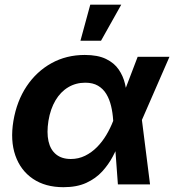

<svg xmlns="http://www.w3.org/2000/svg" viewBox="-20 -779 736 811"><path d="M248 11.7Q171.4 11.7 119.1 -23.7Q66.9 -59.1 44.9 -122.1Q22.9 -185.1 36.6 -268.1Q50.8 -352.1 92.5 -414.6Q134.3 -477.1 197.3 -512Q260.3 -546.9 337.9 -546.9Q393.1 -546.9 427.7 -530Q462.4 -513.2 481.4 -485.4Q500.5 -457.5 508.1 -424.6Q515.6 -391.6 517.6 -359.9H560.5L579.1 -274.9L613.8 0H478L458 -271Q456.1 -302.7 449.2 -331.3Q442.4 -359.9 429 -382.1Q415.5 -404.3 393.8 -417Q372.1 -429.7 340.3 -429.7Q300.3 -429.7 268.1 -410.4Q235.8 -391.1 214.4 -355Q192.9 -318.8 184.6 -268.6Q176.8 -218.8 184.8 -182.6Q192.9 -146.5 216.8 -127Q240.7 -107.4 279.3 -107.4Q311.5 -107.4 339.4 -121.1Q367.2 -134.8 389.6 -157.5Q412.1 -180.2 429.2 -209Q446.3 -237.8 458 -268.1L561.5 -539.1H695.8L577.6 -268.1L530.8 -184.6H488.3Q474.6 -152.3 456.5 -118.2Q438.5 -84 411.4 -54.4Q384.3 -24.9 344.5 -6.6Q304.7 11.7 248 11.7ZM319.8 -606.9 361.3 -759.3H492.2L406.7 -606.9Z"/></svg>

Font: Inter 18pt
Style: Bold Italic
Weight: 700
Italic angle: -9.3988°
Designer: Rasmus Andersson
Foundry: rsms
Version: Version 4.001;git-66647c0bb